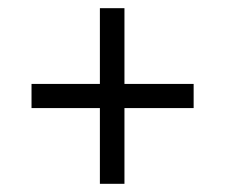

<svg xmlns="http://www.w3.org/2000/svg" viewBox="-20 -592 550 469"><path d="M224 -143V-328H57V-387H224V-572H284V-387H453V-328H284V-143Z"/></svg>

Font: Noto Serif Thai SemiCondensed
Style: Regular
Weight: 400
Width: 4
Designer: Monotype Design Team
Foundry: Monotype Imaging Inc.
Version: Version 2.002